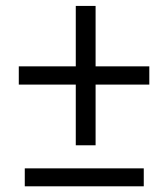

<svg xmlns="http://www.w3.org/2000/svg" viewBox="-20 -639 573 658"><path d="M491.7 -411.6V-349.1H307.6V-141.1H239.7V-349.1H44.4V-411.6H239.7V-618.7H307.6V-411.6ZM472.7 -62V-0.5H64.9V-62Z"/></svg>

Font: Vazirmatn UI FD Light
Style: Regular
Weight: 300
Designer: Saber Rastikerdar
Foundry: Saber Rastikerdar
Version: Version 33.003